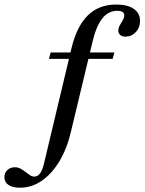

<svg xmlns="http://www.w3.org/2000/svg" viewBox="-173 -651 650 863"><path d="M-83.9 192.7Q-116.9 192.7 -135.1 180.2Q-153.2 167.7 -153.2 146Q-153.2 125.8 -139.9 113.3Q-126.6 100.8 -106.5 100.8Q-91.9 100.8 -80.2 107.3Q-68.5 113.7 -58.5 121.8Q-48.4 129.8 -38.7 136.3Q-29 142.7 -18.5 142.7Q-4 142.7 6.9 128.6Q17.7 114.5 25 83.1L148.4 -434.7Q171.8 -532.3 221.4 -581.5Q271 -630.6 349.2 -630.6Q400 -630.6 428.2 -611.3Q456.5 -591.9 456.5 -556.5Q456.5 -527.4 437.5 -506.9Q418.5 -486.3 391.1 -486.3Q376.6 -486.3 367.7 -493.5Q358.9 -500.8 358.9 -512.9Q358.9 -525.8 365.7 -537.5Q372.6 -549.2 379 -560.5Q385.5 -571.8 385.5 -582.3Q385.5 -602.4 354 -602.4Q313.7 -602.4 286.7 -568.1Q259.7 -533.9 243.5 -466.1L146 -59.7Q128.2 16.9 94 73.8Q59.7 130.6 14.5 161.7Q-30.6 192.7 -83.9 192.7ZM46.8 -386.3 54.8 -415.3H341.1L333.1 -386.3Z"/></svg>

Font: Playfair 5pt SemiExpanded Light Medium
Style: Italic
Weight: 500
Italic angle: -15.6°
Version: Version 2.001;gftools[0.9.30]